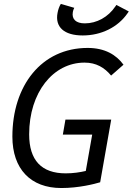

<svg xmlns="http://www.w3.org/2000/svg" viewBox="-20 -947 675 977"><path d="M292 9.8C381.3 9.8 460.4 -10.7 489.7 -19.5L545.9 -338.4H313L299.8 -262.2H449.2L416.5 -77.1C387.2 -70.3 353 -64.9 314.5 -64.9C191.4 -64.9 128.4 -130.9 128.4 -263.2C128.4 -477.1 250.5 -628.4 410.2 -628.4C469.7 -628.4 511.7 -603 545.4 -562.5L608.4 -617.7C571.8 -668 513.7 -703.1 426.3 -703.1C190.9 -703.1 43 -511.2 43 -252C43 -87.4 135.7 9.8 292 9.8ZM400.9 -766.6C495.6 -766.6 580.1 -808.6 628.9 -879.4L635.3 -888.7L572.3 -921.9L566.9 -914.1C530.3 -859.9 472.2 -828.1 411.6 -828.1C366.7 -828.1 344.2 -849.1 350.6 -885.7C351.6 -892.1 354 -899.9 357.9 -907.2L289.6 -927.2C281.7 -915 275.9 -897.9 272.9 -881.8C258.8 -809.6 306.2 -766.6 400.9 -766.6Z"/></svg>

Font: Cascadia Mono NF SemiLight
Style: Italic
Weight: 350
Italic angle: -10°
Monospace: yes
Designer: Aaron Bell
Foundry: Saja Typeworks
Version: Version 2404.023